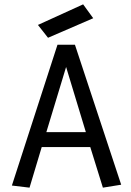

<svg xmlns="http://www.w3.org/2000/svg" viewBox="-20 -862 607 892"><path d="M458 9.8 399.4 -178.7H173.8L117.2 9.8L35.2 0L247.1 -654.3H328.1L543 -3.9ZM287.1 -550.8 195.3 -248H378.9ZM203.1 -686.5 156.2 -746.1 366.2 -841.8 413.1 -777.3Z"/></svg>

Font: Puritan
Style: Regular
Weight: 400
Version: 2.0a